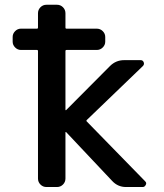

<svg xmlns="http://www.w3.org/2000/svg" viewBox="-20 -793 676 792"><path d="M66.4 -586.9Q52.7 -586.9 42.5 -597.2Q32.2 -607.4 32.2 -621.1V-640.6Q32.2 -654.3 42.5 -664.6Q52.7 -674.8 66.4 -674.8H132.8Q136.7 -674.8 136.7 -679.7V-738.3Q136.7 -752.9 147 -763.2Q157.2 -773.4 171.9 -773.4H214.8Q229.5 -773.4 239.7 -763.2Q250 -752.9 250 -738.3V-679.7Q250 -674.8 253.9 -674.8H378.9Q393.6 -674.8 403.8 -664.6Q414.1 -654.3 414.1 -640.6V-621.1Q414.1 -607.4 403.8 -597.2Q393.6 -586.9 378.9 -586.9H253.9Q250 -586.9 250 -582V-339.8Q250 -338.9 251 -338.4Q252 -337.9 252.9 -338.9L433.6 -520.5Q458 -544.9 492.2 -544.9H560.5Q569.3 -544.9 572.8 -536.1Q576.2 -527.3 569.3 -520.5L337.9 -297.9Q335 -294.9 337.9 -292L578.1 -45.9Q583 -42 583 -36.1Q583 -33.2 581.1 -30.3Q577.1 -21.5 568.4 -21.5H500Q465.8 -21.5 442.4 -46.9L252.9 -248Q252 -249 251 -248.5Q250 -248 250 -246.1V-56.6Q250 -42 239.7 -31.7Q229.5 -21.5 214.8 -21.5H171.9Q157.2 -21.5 147 -31.7Q136.7 -42 136.7 -56.6V-582Q136.7 -586.9 132.8 -586.9Z"/></svg>

Font: Gen Jyuu GothicL Medium
Style: Regular
Weight: 500
Designer: [Source Han Sans]
Ryoko NISHIZUKA  (kana & ideographs); Paul D. Hunt (Latin, Greek & Cyrillic); Wenlong ZHANG  (bopomofo
Version: Version 1.002.20150607